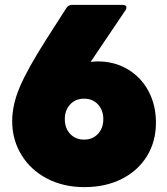

<svg xmlns="http://www.w3.org/2000/svg" viewBox="-20 -754 686 788"><path d="M30 -257Q30 -323 61 -396.5Q92 -470 171 -594L253 -722Q261 -734 275 -734H484Q491 -734 495 -731Q499 -728 499 -723Q499 -717 495 -712L352 -500Q372 -502 381 -502Q450 -502 504.5 -469.5Q559 -437 589.5 -380Q620 -323 620 -250Q620 -173 583 -113Q546 -53 479.5 -19.5Q413 14 326 14Q240 14 172.5 -21.5Q105 -57 67.5 -119Q30 -181 30 -257ZM404 -265Q404 -302 382 -325.5Q360 -349 325 -349Q290 -349 268 -325.5Q246 -302 246 -265Q246 -228 268 -204.5Q290 -181 325 -181Q360 -181 382 -204.5Q404 -228 404 -265Z"/></svg>

Font: LINE Seed Sans TH App Heavy
Style: Regular
Weight: 900
Designer: Dalton Maag Ltd | Thai characters by Cadson Demak Co.,Ltd.
Foundry: Dalton Maag Ltd
Version: Version 1.003